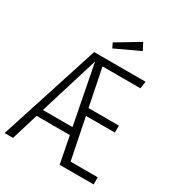

<svg xmlns="http://www.w3.org/2000/svg" viewBox="-207 -1015 1060 1145"><g transform="rotate(30 323.0 -442.0)"><path d="M424 -49H611V0H377L341 -184H112L56 0H-2L219 -685H573L566 -636H305L357 -379H566V-331H367ZM127 -233H331L252 -639ZM442 -884 467 -835 302 -758 286 -790Z"/></g></svg>

Font: Fira Sans Extra Condensed Light
Style: Regular
Weight: 300
Width: 1
Designer: Carrois Corporate & Edenspiekermann AG
Foundry: Carrois Corporate GbR & Edenspiekermann AG
Version: Version 4.203